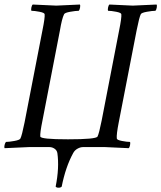

<svg xmlns="http://www.w3.org/2000/svg" viewBox="-26 -665 730 868"><path d="M415 -47.9Q421.9 -61.5 433.6 -120.1L512.7 -528.3Q524.4 -585.9 522.5 -600.6Q522 -607.4 499.3 -611.8Q476.6 -616.2 462.9 -616.2Q460.4 -619.6 462.4 -630.4Q464.4 -641.1 468.8 -644.5Q561.5 -639.6 574.2 -639.6Q586.4 -639.6 681.6 -644.5Q684.6 -640.6 682.6 -630.4Q680.7 -620.1 676.8 -616.2Q663.1 -616.2 638.2 -611.8Q613.3 -607.4 610.4 -600.6Q603.5 -586.9 591.8 -528.3L510.7 -111.3Q500 -56.6 502 -39.1Q502.4 -32.2 525.1 -27.8Q547.9 -23.4 561.5 -23.4Q564 -20 562 -9.3Q560.1 1.5 555.7 4.9Q462.9 0 450.2 0H348.6Q337.4 0 324.5 7.1Q311.5 14.2 304.7 27.3Q270.5 89.8 252.9 178.7Q248 183.6 238.8 183.6Q229.5 183.6 225.6 178.7Q242.7 93.3 233.4 27.3Q231.4 14.6 220.7 7.3Q210 0 198.2 0H103.5Q90.3 0 -4.9 4.9Q-7.8 1 -5.4 -9.3Q-2.9 -19.5 1 -23.4Q14.6 -23.4 39.1 -27.8Q63.5 -32.2 66.4 -39.1Q73.2 -52.7 85 -111.3L166 -528.3Q177.7 -585.9 175.8 -600.6Q175.3 -607.4 152.6 -611.8Q129.9 -616.2 116.2 -616.2Q113.8 -619.6 115.7 -630.4Q117.7 -641.1 122.1 -644.5Q214.8 -639.6 228.5 -639.6Q239.7 -639.6 335 -644.5Q337.9 -640.6 335.9 -630.4Q334 -620.1 330.1 -616.2Q316.4 -616.2 291.5 -611.8Q266.6 -607.4 263.7 -600.6Q253.9 -581.1 245.1 -528.3L166 -120.1Q154.3 -62.5 156.2 -47.9Q157.2 -35.2 281.2 -35.2Q409.2 -35.2 415 -47.9Z"/></svg>

Font: Crimson
Style: Italic
Weight: 400
Italic angle: -11°
Version: Version 0.8